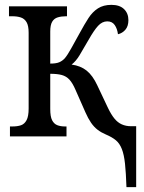

<svg xmlns="http://www.w3.org/2000/svg" viewBox="-20 -562 595 791"><path d="M501 209Q499 150 495 112.5Q491 75 482 52Q473 29 457.5 16Q442 3 416 -8Q397 -16 382 -27.5Q367 -39 355 -56.5Q343 -74 332 -99L291 -192Q279 -220 266 -234Q253 -248 234.5 -253Q216 -258 187 -258V-113Q187 -82 194.5 -67Q202 -52 215.5 -46.5Q229 -41 248 -41H254V0H21V-41H31Q52 -41 66.5 -46Q81 -51 89.5 -67Q98 -83 98 -115V-427Q98 -456 89.5 -470.5Q81 -485 66 -490Q51 -495 31 -495H17V-536H256V-495H252Q233 -495 218 -490.5Q203 -486 195 -472.5Q187 -459 187 -432V-300Q211 -300 224 -305.5Q237 -311 247 -322Q258 -335 273 -362Q288 -389 309 -427Q328 -462 344.5 -487.5Q361 -513 383.5 -527.5Q406 -542 439 -542Q473 -542 491 -524.5Q509 -507 509 -479Q509 -454 496.5 -439.5Q484 -425 466 -421Q463 -444 452.5 -459Q442 -474 422 -474Q401 -474 384 -455.5Q367 -437 345 -398Q322 -358 307.5 -334Q293 -310 275 -296Q312 -291 337 -271Q362 -251 381 -210L425 -117Q438 -90 451.5 -73.5Q465 -57 482 -49.5Q499 -42 520 -42H541V209Z"/></svg>

Font: Noto Serif Condensed
Style: Regular
Weight: 400
Width: 3
Designer: Monotype Design Team
Foundry: Monotype Imaging Inc.
Version: Version 2.015